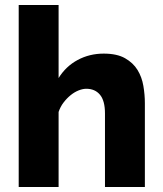

<svg xmlns="http://www.w3.org/2000/svg" viewBox="-20 -750 652 770"><path d="M561 0H401V-295Q401 -346 381 -370Q361 -394 326 -394Q312 -394 295.5 -387.5Q279 -381 263.5 -368.5Q248 -356 235 -339Q222 -322 215 -301V0H55V-730H215V-437Q244 -484 291.5 -509.5Q339 -535 396 -535Q449 -535 481.5 -516.5Q514 -498 531.5 -469.5Q549 -441 555 -405.5Q561 -370 561 -336Z"/></svg>

Font: Oxford Sans
Style: Regular
Weight: 800
Designer: Matt McInerney, Pablo Impallari, Rodrigo Fuenzalida
Foundry: Matt McInerney, Pablo Impallari, Rodrigo Fuenzalida
Version: Version 3.000g; ttfautohint (v1.5) -l 8 -r 28 -G 28 -x 14 -D